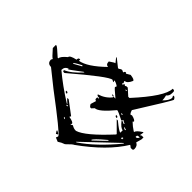

<svg xmlns="http://www.w3.org/2000/svg" viewBox="-174 -866 1035 1035"><g transform="rotate(-45 344.0 -348.0)"><path d="M362.3 -696.3H385.7V-691.4Q385.7 -686.5 343.8 -640.6V-635.7Q359.4 -635.7 385.7 -603.5Q399.4 -603.5 408.2 -561.5Q422.9 -561.5 422.9 -551.8V-547.9H413.1Q421.9 -494.1 501 -413.1Q501 -431.6 524.4 -431.6Q543 -405.3 543 -399.4L566.4 -418H571.3L534.2 -371.1V-366.2Q543 -355.5 543 -347.7Q538.1 -338.9 538.1 -334Q547.9 -333 547.9 -325.2Q547.9 -320.3 543 -320.3L556.6 -296.9Q552.7 -264.6 543 -264.6Q510.7 -278.3 510.7 -296.9H505.9L497.1 -292Q497.1 -296.9 492.2 -296.9L487.3 -288.1H497.1V-283.2Q497.1 -278.3 492.2 -278.3L497.1 -269.5V-259.8L463.9 -222.7V-213.9Q605.5 -84 664.1 -84V-79.1Q664.1 -69.3 654.3 -69.3H645.5Q623 -69.3 613.3 -84Q594.7 -79.1 580.1 -79.1Q605.5 -52.7 627 -50.8Q635.7 -55.7 640.6 -55.7V-50.8Q640.6 -43.9 627 -37.1Q619.1 -37.1 426.8 -158.2Q404.3 -151.4 404.3 -143.6Q404.3 -139.6 408.2 -139.6Q400.4 -106.4 389.6 -106.4Q389.6 -111.3 385.7 -111.3Q368.2 -93.8 352.5 -69.3V-65.4Q364.3 -65.4 385.7 -32.2V-28.3L362.3 -32.2L367.2 -23.4V-9.8H352.5L320.3 -18.6Q312.5 0 288.1 0Q278.3 0 278.3 -9.8V-18.6Q288.1 -30.3 288.1 -32.2Q179.7 -98.6 74.2 -246.1Q74.2 -251 42 -283.2Q35.2 -303.7 23.4 -320.3L33.2 -343.8Q42 -338.9 46.9 -338.9Q63.5 -344.7 209 -538.1L283.2 -630.9Q283.2 -659.2 311.5 -659.2L320.3 -654.3Q320.3 -660.2 362.3 -696.3ZM311.5 -580.1Q257.8 -516.6 204.1 -431.6V-426.8Q223.6 -450.2 227.5 -450.2V-440.4L171.9 -366.2L163.1 -371.1Q157.2 -334 144.5 -334Q144.5 -338.9 139.6 -338.9V-334L144.5 -325.2Q134.8 -309.6 134.8 -296.9V-292Q150.4 -239.3 274.4 -125H278.3L334 -180.7V-171.9Q296.9 -127 296.9 -116.2H315.4Q315.4 -132.8 348.6 -158.2V-148.4L343.8 -139.6V-134.8H348.6Q348.6 -141.6 357.4 -153.3Q348.6 -153.3 348.6 -162.1Q371.1 -205.1 371.1 -213.9Q293 -278.3 293 -306.6L278.3 -320.3V-325.2Q278.3 -331.1 293 -338.9L325.2 -329.1Q326.2 -338.9 334 -338.9H343.8V-329.1H348.6Q348.6 -347.7 357.4 -347.7Q371.1 -303.7 404.3 -278.3Q404.3 -283.2 408.2 -283.2V-264.6Q446.3 -310.5 450.2 -310.5L460 -306.6Q473.6 -327.1 473.6 -338.9L463.9 -334V-338.9L468.8 -347.7Q468.8 -373 311.5 -556.6V-566.4L320.3 -570.3Q335.9 -530.3 389.6 -482.4V-487.3Q338.9 -554.7 338.9 -556.6H343.8Q336.9 -580.1 311.5 -580.1ZM380.9 -561.5V-556.6L404.3 -514.6H408.2V-519.5Q386.7 -561.5 380.9 -561.5ZM251 -482.4V-477.5Q251 -468.8 241.2 -468.8V-473.6Q243.2 -482.4 251 -482.4ZM195.3 -426.8V-418H200.2V-426.8ZM139.6 -389.6 134.8 -380.9H139.6L144.5 -389.6ZM60.5 -366.2H65.4Q58.6 -347.7 51.8 -347.7L46.9 -357.4ZM408.2 -292H413.1V-283.2H408.2ZM478.5 -259.8V-251H482.4V-259.8ZM92.8 -251V-246.1Q153.3 -156.2 269.5 -60.5V-65.4ZM158.2 -199.2V-195.3Q218.8 -129.9 222.7 -129.9V-134.8Q168.9 -199.2 158.2 -199.2ZM348.6 -199.2V-195.3Q348.6 -185.5 338.9 -185.5V-190.4Q340.8 -199.2 348.6 -199.2ZM371.1 -185.5V-176.8H376V-185.5ZM330.1 -121.1 325.2 -111.3V-106.4H330.1Q330.1 -111.3 334 -121.1ZM278.3 -92.8V-84H288.1Q288.1 -92.8 278.3 -92.8ZM338.9 -42V-37.1Q338.9 -30.3 352.5 -23.4V-32.2Q352.5 -42 343.8 -42Z"/></g></svg>

Font: Blackcraft
Style: Regular
Weight: 400
Designer: GGBotNet
Foundry: GGBotNet
Version: 1.00